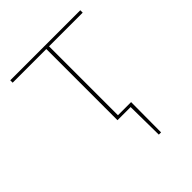

<svg xmlns="http://www.w3.org/2000/svg" viewBox="-181 -566 847 847"><g transform="rotate(-45 242.5 -142.5)"><path d="M251 -444V-14H333L332 174H318L316 0H234V-444H24V-459H461V-444Z"/></g></svg>

Font: Ysabeau SC Thin
Style: Regular
Weight: 200
Designer: Christian Thalmann (Catharsis Fonts)
Version: Version 0.003